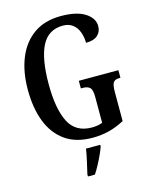

<svg xmlns="http://www.w3.org/2000/svg" viewBox="-136 -811 884 1120"><g transform="rotate(-15 305.5 -251.5)"><path d="M338 10Q239 10 174 -36Q109 -82 77 -164.5Q45 -247 45 -358Q45 -466 78.5 -548.5Q112 -631 178 -677.5Q244 -724 342 -724Q437 -724 487.5 -691.5Q538 -659 538 -611Q538 -577 514.5 -556Q491 -535 444 -535Q444 -569 433 -599.5Q422 -630 398.5 -648.5Q375 -667 339 -667Q251 -667 211 -589.5Q171 -512 171 -358Q171 -209 211.5 -129Q252 -49 350 -49Q366 -49 382.5 -51.5Q399 -54 414 -60V-217Q414 -260 400 -273Q386 -286 358 -286H346V-332H585V-286H578Q553 -286 542.5 -272.5Q532 -259 532 -213V-39Q486 -14 439 -2Q392 10 338 10ZM253 208Q260 176 269.5 136Q279 96 284 61H370V71Q363 92 350.5 119Q338 146 323.5 173Q309 200 295 221H253Z"/></g></svg>

Font: Noto Serif Bengali ExtraCondensed SemiBold
Style: Regular
Weight: 600
Width: 2
Designer: Juan Bruce, Universal Thirst, Indian Type Foundry and the Monotype Design Team.
Foundry: Monotype Imaging Inc.
Version: Version 2.003; ttfautohint (v1.8.4.7-5d5b)